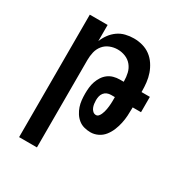

<svg xmlns="http://www.w3.org/2000/svg" viewBox="-173 -656 946 998"><g transform="rotate(30 300.0 -156.5)"><path d="M83 215V-520H190V-423Q199 -446 214 -466.5Q229 -487 249.5 -501.5Q270 -516 294.5 -522Q319 -528 344 -528Q371 -528 396.5 -521Q422 -514 443 -498.5Q464 -483 479 -460.5Q494 -438 502.5 -413.5Q511 -389 514 -362.5Q517 -336 517 -310V-306H567V-214H517V-210Q517 -187 515.5 -163.5Q514 -140 509 -117Q504 -94 495 -72Q486 -50 471.5 -31.5Q457 -13 435.5 -2.5Q414 8 391 8Q372 8 353 3Q334 -2 319 -14Q304 -26 293.5 -42.5Q283 -59 277 -77Q271 -95 269 -114Q267 -133 267 -153Q267 -171 269 -189.5Q271 -208 277 -225.5Q283 -243 293 -258.5Q303 -274 317.5 -285Q332 -296 350 -301Q368 -306 387 -306H410V-310Q410 -334 404.5 -357.5Q399 -381 384 -399.5Q369 -418 346.5 -427Q324 -436 300 -436Q276 -436 253.5 -427Q231 -418 216 -399.5Q201 -381 195.5 -357.5Q190 -334 190 -310V215ZM371 -84Q380 -84 386 -91Q392 -98 395.5 -106Q399 -114 401.5 -122.5Q404 -131 405.5 -140Q407 -149 408 -157.5Q409 -166 409.5 -175Q410 -184 410 -192.5Q410 -201 410 -210V-214H387Q375 -214 364 -209.5Q353 -205 345.5 -195.5Q338 -186 335.5 -174Q333 -162 333 -151Q333 -140 334.5 -129.5Q336 -119 340 -109Q344 -99 352 -91.5Q360 -84 371 -84Z"/></g></svg>

Font: Iosevka Semibold Extended
Style: Regular
Weight: 600
Width: 7
Monospace: yes
Designer: Belleve Invis
Foundry: Belleve Invis
Version: Version 32.5.0; ttfautohint (v1.8.4)